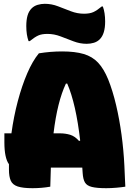

<svg xmlns="http://www.w3.org/2000/svg" viewBox="-20 -980 690 1008"><path d="M244 0Q222 4 198 6Q174 8 151 8Q100 8 73 -1Q46 -10 36.5 -31.5Q27 -53 27 -89Q27 -104 27 -118Q15 -134 9 -163Q3 -192 3 -232V-280H40Q52 -368 73.5 -449Q95 -530 123 -595Q151 -660 184 -700Q245 -710 306 -710Q374 -710 419.5 -696.5Q465 -683 495 -651Q525 -619 548 -563Q572 -503 589.5 -428.5Q607 -354 618 -273Q629 -192 633 -110Q635 -63 636 -41Q637 -19 638 0Q620 3 591.5 5.5Q563 8 538 8Q489 8 462.5 1.5Q436 -5 426 -22Q416 -39 414 -71Q413 -86 412 -100H247Q245 -52 244 0ZM294 -280Q323 -280 348 -272.5Q373 -265 395 -240L401 -242Q390 -338 373 -413Q356 -488 333 -541H326Q281 -446 261 -280ZM421 -908Q451 -908 470 -916.5Q489 -925 514 -946H520Q532 -913 532 -867Q532 -802 504 -774Q491 -761 473 -755.5Q455 -750 435 -750Q400 -750 366 -763Q332 -776 298 -789Q264 -802 229 -802Q199 -802 180.5 -793.5Q162 -785 136 -764H130Q118 -797 118 -843Q118 -875 124.5 -898Q131 -921 146 -936Q159 -949 177.5 -954.5Q196 -960 215 -960Q251 -960 284.5 -947Q318 -934 352 -921Q386 -908 421 -908Z"/></svg>

Font: Recursive Sn Csl St XBk
Style: Regular
Weight: 1000
Version: Version 1.079;hotconv 1.0.112;makeotfexe 2.5.65598; ttfautoh